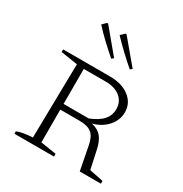

<svg xmlns="http://www.w3.org/2000/svg" viewBox="-175 -889 972 1021"><g transform="rotate(30 311.0 -378.5)"><path d="M503 -34 588 -17V0H458L430 -145Q421 -193 397 -213Q373 -233 323 -233H204V-32L300 -17V0H57V-15Q86 -28 152 -32L160 -486L57 -502V-518H345Q419 -518 464 -483Q509 -448 509 -392Q509 -344 475.5 -306Q442 -268 387 -253Q427 -244 448 -218.5Q469 -193 479 -145ZM338 -483H204V-268H359Q413 -290 437 -318Q461 -346 461 -383Q461 -429 428 -456Q395 -483 338 -483ZM303 -603Q267 -634 232.5 -666.5Q198 -699 166 -734L189 -757L196 -756L315 -613ZM417 -603Q381 -634 346.5 -666.5Q312 -699 279 -734L303 -757L309 -756L429 -613Z"/></g></svg>

Font: Piazzolla SC ExtraLight
Style: Regular
Weight: 200
Designer: Juan Pablo del Peral
Foundry: Huerta Tipografica
Version: Version 1.330